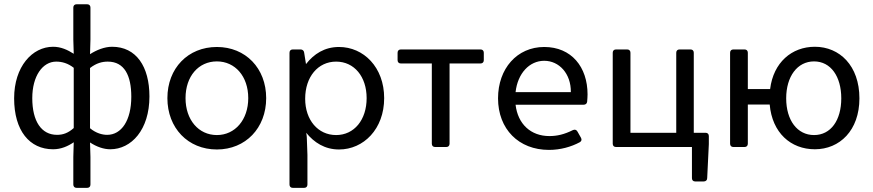

<svg xmlns="http://www.w3.org/2000/svg" viewBox="-20 -696 4135 909"><path d="M327.1 46.9V177.7C327.1 187.5 333 193.4 342.8 193.4H392.6C402.3 193.4 408.2 187.5 408.2 177.7V46.9L406.2 -21.5C437.5 -1 470.7 10.7 502 10.7C601.6 10.7 687.5 -81.1 687.5 -239.3C687.5 -380.9 625 -474.6 510.7 -474.6C474.6 -474.6 436.5 -459 406.2 -439.5L408.2 -508.8V-660.2C408.2 -669.9 402.3 -675.8 392.6 -675.8H342.8C333 -675.8 327.1 -669.9 327.1 -660.2V-508.8L329.1 -441.4C299.8 -460 268.6 -474.6 231.4 -474.6C132.8 -474.6 46.9 -380.9 46.9 -230.5C46.9 -77.1 120.1 10.7 231.4 10.7C269.5 10.7 301.8 -3.9 329.1 -22.5ZM329.1 -89.8C301.8 -65.4 277.3 -57.6 250 -57.6C175.8 -57.6 132.8 -122.1 132.8 -231.4C132.8 -335.9 181.6 -404.3 246.1 -404.3C273.4 -404.3 301.8 -396.5 329.1 -375ZM601.6 -238.3C601.6 -125 554.7 -57.6 487.3 -57.6C465.8 -57.6 435.5 -64.5 406.2 -88.9V-374C436.5 -397.5 463.9 -404.3 490.2 -404.3C569.3 -404.3 601.6 -337.9 601.6 -238.3Z M1006.8 11.7C1142.6 11.7 1240.2 -89.8 1240.2 -231.4C1240.2 -373 1142.6 -473.6 1006.8 -473.6C870.1 -473.6 772.5 -373 772.5 -231.4C772.5 -89.8 870.1 11.7 1006.8 11.7ZM1006.8 -56.6C919.9 -56.6 858.4 -128.9 858.4 -231.4C858.4 -335 919.9 -405.3 1006.8 -405.3C1092.8 -405.3 1155.3 -335 1155.3 -231.4C1155.3 -128.9 1092.8 -56.6 1006.8 -56.6Z M1585 -473.6C1516.6 -473.6 1465.8 -440.4 1428.7 -392.6L1419.9 -447.3C1418.9 -456.1 1412.1 -461.9 1403.3 -461.9H1366.2C1356.4 -461.9 1350.6 -456.1 1350.6 -446.3V177.7C1350.6 187.5 1356.4 193.4 1366.2 193.4H1419.9C1429.7 193.4 1435.5 187.5 1435.5 177.7V37.1L1432.6 -43C1432.6 -50.8 1431.6 -54.7 1430.7 -61.5L1429.7 -67.4C1466.8 -21.5 1517.6 11.7 1585 11.7C1701.2 11.7 1798.8 -85 1798.8 -231.4C1798.8 -377.9 1701.2 -473.6 1585 -473.6ZM1571.3 -56.6C1485.4 -56.6 1424.8 -127.9 1424.8 -228.5C1424.8 -332 1485.4 -404.3 1571.3 -404.3C1657.2 -404.3 1715.8 -333 1715.8 -231.4C1715.8 -128.9 1657.2 -56.6 1571.3 -56.6Z M2024.4 -395.5V-15.6C2024.4 -5.9 2030.3 0 2040 0H2092.8C2102.5 0 2108.4 -5.9 2108.4 -15.6V-395.5H2254.9C2264.6 -395.5 2270.5 -401.4 2270.5 -411.1V-446.3C2270.5 -456.1 2264.6 -461.9 2254.9 -461.9H1877.9C1868.2 -461.9 1862.3 -456.1 1862.3 -446.3V-411.1C1862.3 -401.4 1868.2 -395.5 1877.9 -395.5Z M2761.7 -249C2761.7 -378.9 2685.5 -473.6 2556.6 -473.6C2427.7 -473.6 2337.9 -371.1 2337.9 -230.5C2337.9 -85 2435.5 13.7 2579.1 13.7C2633.8 13.7 2684.6 -1 2724.6 -22.5C2733.4 -27.3 2735.4 -35.2 2730.5 -43.9L2713.9 -73.2C2709 -82 2701.2 -84 2692.4 -80.1C2651.4 -59.6 2617.2 -51.8 2581.1 -51.8C2493.2 -51.8 2431.6 -108.4 2420.9 -200.2H2743.2C2752 -200.2 2758.8 -205.1 2759.8 -214.8C2760.7 -226.6 2761.7 -238.3 2761.7 -249ZM2682.6 -259.8H2420.9C2430.7 -348.6 2486.3 -408.2 2556.6 -408.2C2627 -408.2 2683.6 -347.7 2682.6 -259.8Z M3264.6 -67.4V-446.3C3264.6 -456.1 3258.8 -461.9 3249 -461.9H3197.3C3187.5 -461.9 3181.6 -456.1 3181.6 -446.3V-67.4H2964.8V-446.3C2964.8 -456.1 2959 -461.9 2949.2 -461.9H2896.5C2886.7 -461.9 2880.9 -456.1 2880.9 -446.3V-15.6C2880.9 -5.9 2886.7 0 2896.5 0H3255.9V147.5C3255.9 157.2 3261.7 163.1 3271.5 163.1H3311.5C3321.3 163.1 3328.1 157.2 3328.1 147.5L3335.9 -13.7V-51.8C3335.9 -61.5 3330.1 -67.4 3320.3 -67.4Z M3837.9 -474.6C3728.5 -474.6 3641.6 -400.4 3626 -274.4H3520.5V-446.3C3520.5 -456.1 3514.6 -461.9 3504.9 -461.9H3452.1C3442.4 -461.9 3436.5 -456.1 3436.5 -446.3V-15.6C3436.5 -5.9 3442.4 0 3452.1 0H3504.9C3514.6 0 3520.5 -5.9 3520.5 -15.6V-201.2H3624C3635.7 -67.4 3723.6 10.7 3837.9 10.7C3955.1 10.7 4048.8 -78.1 4048.8 -230.5C4048.8 -384.8 3955.1 -474.6 3837.9 -474.6ZM3834 -56.6C3754.9 -56.6 3702.1 -126 3702.1 -230.5C3702.1 -334 3754.9 -405.3 3834 -405.3C3913.1 -405.3 3962.9 -334 3962.9 -230.5C3962.9 -126 3913.1 -56.6 3834 -56.6Z"/></svg>

Font: Ed Sans Neue
Style: Regular
Weight: 400
Designer: Stephen Hutchings
Version: Version 1.004;PS 001.004;hotconv 1.0.88;makeotf.lib2.5.64775